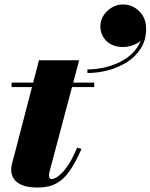

<svg xmlns="http://www.w3.org/2000/svg" viewBox="-20 -830 674 860"><path d="M149.5 10Q103.5 10 77.5 -1.5Q51.5 -13 40.8 -31Q30 -49 30 -68.5Q30 -84 35 -102Q40 -120 44 -135L154.5 -560H334.5L204 -69Q202.5 -63.5 201 -56.8Q199.5 -50 199.5 -43.5Q199.5 -28 211.5 -28Q217.5 -28 228.8 -33.2Q240 -38.5 255.2 -53Q270.5 -67.5 288.5 -95.5Q306.5 -123.5 325.5 -169L345 -163Q318.5 -103 292.2 -64.8Q266 -26.5 232.2 -8.2Q198.5 10 149.5 10ZM32 -440V-460H402V-440ZM371.5 -503V-519Q412.5 -519 456 -529.8Q499.5 -540.5 536.2 -562.8Q573 -585 595.8 -619.2Q618.5 -653.5 618.5 -700.5H634Q634 -672.5 617.2 -654.5Q600.5 -636.5 576.8 -628Q553 -619.5 531.5 -619.5Q484.5 -619.5 457 -646.2Q429.5 -673 429.5 -712.5Q429.5 -738 443.5 -760.2Q457.5 -782.5 480.8 -796.2Q504 -810 531 -810Q572.5 -810 603.5 -780Q634.5 -750 634.5 -700.5Q634.5 -651 611.2 -614Q588 -577 549.5 -552.2Q511 -527.5 464.5 -515.2Q418 -503 371.5 -503Z"/></svg>

Font: Bodoni Moda 11pt Black
Style: Italic
Weight: 900
Italic angle: -13°
Designer: Owen Earl
Foundry: indestructible type
Version: Version 2.004